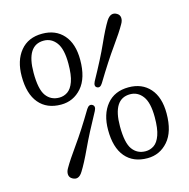

<svg xmlns="http://www.w3.org/2000/svg" viewBox="-107 -822 930 944"><g transform="rotate(-15 357.5 -349.5)"><path d="M188 -712.5Q256.5 -712.5 296.2 -667.5Q336 -622.5 336 -540.5Q336 -447.5 294 -399.5Q252 -351.5 189 -351.5Q116.5 -351.5 76.8 -398.8Q37 -446 37 -535.5Q37 -616 76.8 -664.2Q116.5 -712.5 188 -712.5ZM275 -537.5Q275 -611.5 250.2 -644.5Q225.5 -677.5 186.5 -677.5Q98 -677.5 98 -537.5Q98 -453.5 122.2 -420.2Q146.5 -387 189 -387Q212.5 -387 232 -400.2Q251.5 -413.5 263.2 -446.2Q275 -479 275 -537.5ZM409 -401.5Q395.5 -379.5 380 -388.5Q366 -396.5 377.5 -419.5Q434 -521.5 464 -588.5Q494 -655.5 516.5 -692Q540 -728.5 569.5 -711Q583 -703 584.2 -688.2Q585.5 -673.5 576 -657.5Q556 -621.5 512.5 -561Q469 -500.5 409 -401.5ZM307 -297.5Q321 -319 336.5 -310Q352 -301 340 -278Q286 -180 254 -111.2Q222 -42.5 199.5 -7Q177 30.5 147 12.5Q133 4.5 131.8 -10.2Q130.5 -25 140 -41Q160.5 -77 205.2 -139.5Q250 -202 307 -297.5ZM530 -348Q598.5 -348 638.2 -303Q678 -258 678 -176Q678 -83 636 -35Q594 13 531 13Q458.5 13 418.8 -34.2Q379 -81.5 379 -171Q379 -251.5 418.8 -299.8Q458.5 -348 530 -348ZM617 -173Q617 -247 592.2 -280Q567.5 -313 528.5 -313Q440 -313 440 -173Q440 -89 464.2 -55.8Q488.5 -22.5 531 -22.5Q554.5 -22.5 574 -35.8Q593.5 -49 605.2 -81.8Q617 -114.5 617 -173Z"/></g></svg>

Font: Fraunces 9pt S100 Light
Style: Regular
Weight: 300
Version: Version 1.000; ttfautohint (v1.8.3)